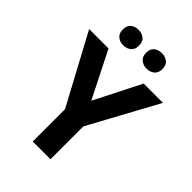

<svg xmlns="http://www.w3.org/2000/svg" viewBox="-262 -1034 1148 1148"><g transform="rotate(45 312.0 -460.0)"><path d="M312 -420 461 -714H624L387 -278V0H237V-273L0 -714H164ZM144 -854Q144 -889 164 -904.5Q184 -920 212 -920Q240 -920 260.5 -904.5Q281 -889 281 -854Q281 -821 260.5 -805Q240 -789 212 -789Q184 -789 164 -805.5Q144 -822 144 -854ZM341 -854Q341 -889 361 -904.5Q381 -920 410 -920Q438 -920 458.5 -904.5Q479 -889 479 -854Q479 -821 458.5 -805Q438 -789 410 -789Q382 -789 361.5 -805.5Q341 -822 341 -854Z"/></g></svg>

Font: Noto Sans Sora Sompeng
Style: Bold
Weight: 700
Designer: Monotype Design Team. David Williams.
Foundry: Monotype Imaging Inc.
Version: Version 2.101